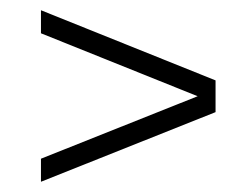

<svg xmlns="http://www.w3.org/2000/svg" viewBox="-20 -510 486 375"><path d="M60 -445V-490L401 -353V-308ZM60 -200 401 -336V-291L60 -155Z"/></svg>

Font: Khand Variable Light
Style: Regular
Weight: 300
Designer: Satya Rajpurohit
Foundry: Indian Type Foundry
Version: Version 3.000